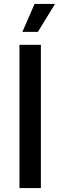

<svg xmlns="http://www.w3.org/2000/svg" viewBox="-20 -957 307 977"><path d="M79 0V-729H188V0ZM94 -795 156 -937H260L173 -795Z"/></svg>

Font: Mona Sans ExtraLight Medium
Style: Regular
Weight: 500
Version: Version 2.000